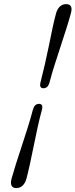

<svg xmlns="http://www.w3.org/2000/svg" viewBox="-20 -790 375 954"><path d="M226.5 -382Q222 -365.5 214.5 -358.5Q207 -351.5 195.5 -351.5Q185 -351.5 181.2 -359Q177.5 -366.5 181.5 -382Q192.5 -424.5 203 -470.5Q213.5 -516.5 222.8 -562.2Q232 -608 240.8 -649.5Q249.5 -691 258.5 -723.5Q264.5 -745.5 277.5 -757.5Q290.5 -769.5 308.5 -769.5Q327 -769.5 332.8 -757.5Q338.5 -745.5 332 -723.5Q323.5 -691 310.2 -649.5Q297 -608 282 -562.2Q267 -516.5 252.2 -470.2Q237.5 -424 226.5 -382ZM143 -243.5Q147.5 -259.5 155 -266.8Q162.5 -274 174.5 -274Q184.5 -274 188.5 -266.5Q192.5 -259 188 -243.5Q176.5 -201.5 166.5 -155.2Q156.5 -109 147.2 -63.2Q138 -17.5 129 23.8Q120 65 111.5 97.5Q105.5 119.5 92.5 132Q79.5 144.5 61 144.5Q43 144.5 37.2 132Q31.5 119.5 37.5 97.5Q46.5 65 59.5 23.8Q72.5 -17.5 87.8 -63.2Q103 -109 117.5 -155.2Q132 -201.5 143 -243.5Z"/></svg>

Font: Fraunces
Style: Italic
Weight: 400
Italic angle: -16°
Version: Version 1.000;[b76b70a41]